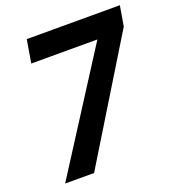

<svg xmlns="http://www.w3.org/2000/svg" viewBox="-132 -829 856 934"><g transform="rotate(-20 296.5 -362.0)"><path d="M110.8 -724.1H592.8L575.2 -620.1L195.8 0H45.9L433.1 -605H90.8Z"/></g></svg>

Font: SVN-Poppins SemiBold
Style: Italic
Weight: 600
Italic angle: -10°
Designer: Ninad Kale (Devanagari), Jonny Pinhorn (Latin)
Foundry: Indian Type Foundry
Version: Version 3.002 2017